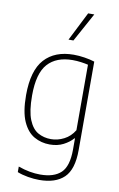

<svg xmlns="http://www.w3.org/2000/svg" viewBox="-110 -866 715 1155"><g transform="rotate(10 248.0 -289.0)"><path d="M214.5 230Q182.5 230 145.8 223.8Q109 217.5 80.5 206V172Q117 185 150.2 191Q183.5 197 215 197Q299 197 341.5 156.8Q384 116.5 384 14.5V-53.5H381Q359 -28 323.2 -9.5Q287.5 9 240 9Q188 9 144.8 -15.5Q101.5 -40 75.2 -98.5Q49 -157 49 -259Q49 -409.5 112 -478.8Q175 -548 290 -548Q322 -548 356.8 -542.5Q391.5 -537 418 -528.5V12Q418 130.5 366.2 180.2Q314.5 230 214.5 230ZM242 -24Q282.5 -24 321.2 -43.8Q360 -63.5 384 -103.5V-503.5Q366 -508 340.2 -511.5Q314.5 -515 289 -515Q190 -515 137.5 -456.8Q85 -398.5 85 -263Q85 -167.5 106 -115.8Q127 -64 162.5 -44Q198 -24 242 -24ZM242.5 -632 331.5 -808H369L272.5 -632Z"/></g></svg>

Font: Encode Sans Semi Condensed Thin
Style: Regular
Weight: 100
Width: 4
Designer: Multiple Designers
Foundry: Impallari Type
Version: Version 3.000; ttfautohint (v1.8.3) -l 8 -r 50 -G 200 -x 14 